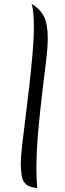

<svg xmlns="http://www.w3.org/2000/svg" viewBox="-20 -946 330 981"><path d="M86 -108Q86 -141 93 -203Q100 -265 110 -343Q120 -421 129.5 -505Q139 -589 146 -668Q153 -747 153 -809Q153 -850 150 -880.5Q147 -911 141 -926Q185 -901 204.5 -861.5Q224 -822 224 -751Q224 -705 215 -631Q206 -557 195 -465Q184 -373 175 -273Q166 -173 166 -75Q166 -52 167.5 -29.5Q169 -7 170 15Q131 11 113.5 -4Q96 -19 91.5 -45.5Q87 -72 86 -108Z"/></svg>

Font: Merienda Light
Style: Regular
Weight: 300
Designer: Eduardo Rodriguez Tunni
Foundry: Eduardo Rodriguez Tunni
Version: Version 2.001; ttfautohint (v1.8.4.7-5d5b)